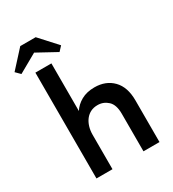

<svg xmlns="http://www.w3.org/2000/svg" viewBox="-244 -988 991 1100"><g transform="rotate(-30 251.0 -437.5)"><path d="M376 -249Q376 -308 347.5 -334.5Q319 -361 280 -361Q254 -361 234 -351Q214 -341 200 -323Q186 -305 178.5 -280.5Q171 -256 171 -228V0H65V-700H171V-385Q191 -417 227.5 -437.5Q264 -458 315 -458Q390 -458 436 -411Q482 -364 482 -276V0H376V-249ZM168 -875 271 -762 244 -733 116 -803 -8 -733 -37 -762 66 -875Z"/></g></svg>

Font: Tilda Sans Semibold
Style: Regular
Weight: 600
Designer: ParaType Ltd
Foundry: ParaType Ltd
Version: Version 1.009